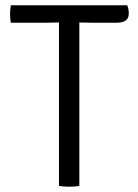

<svg xmlns="http://www.w3.org/2000/svg" viewBox="-20 -703 523 726"><path d="M335 -617 280 -618V0Q264 3 242 3Q220 3 203 0V-618L149 -617H21Q18 -634 18 -649.5Q18 -665 21 -683H461Q467 -670 467 -651Q467 -617 420 -617Z"/></svg>

Font: Signika
Style: Light
Weight: 300
Designer: Anna Giedrys
Foundry: Anna Giedrys
Version: Version 1.001